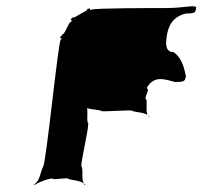

<svg xmlns="http://www.w3.org/2000/svg" viewBox="-20 -728 630 597"><path d="M496 -703C458 -703 274 -703 265 -698C254 -694 265 -705 256 -701C248 -697 261 -705 252 -700C245 -694 256 -699 245 -693C237 -689 224 -681 215 -676C205 -670 215 -677 205 -673C197 -669 211 -675 202 -670C195 -665 209 -666 200 -660C192 -656 184 -626 175 -621C166 -616 179 -620 170 -616C162 -612 177 -618 168 -613C161 -608 178 -611 169 -605C161 -601 123 -215 114 -210C104 -188 105 -168 86 -154C78 -150 96 -157 87 -152C90 -157 137 -177 146 -172C138 -168 200 -177 191 -172C200 -168 243 -166 243 -152C235 -148 255 -159 246 -154C230 -159 240 -197 234 -210C226 -206 262 -351 253 -346C248 -360 258 -399 243 -404C235 -400 249 -406 240 -401C240 -387 287 -388 296 -383C288 -379 400 -388 391 -383C400 -379 443 -378 443 -364C435 -360 454 -371 445 -366C429 -370 440 -409 434 -421C426 -417 447 -456 438 -451C433 -465 462 -502 465 -506C457 -502 472 -513 463 -508C445 -494 432 -494 406 -489C398 -485 320 -494 311 -489C285 -485 269 -485 250 -471C242 -467 261 -474 252 -469C255 -474 284 -514 278 -526C270 -522 291 -561 282 -556C277 -569 271 -599 258 -599C253 -590 249 -586 239 -514C228 -433 267 -423 305 -423C324 -423 433 -424 438 -458C461 -492 488 -483 524 -473C552 -473 556 -475 558 -492C552 -519 545 -548 520 -566C492 -566 496 -596 498 -613C503 -648 517 -676 558 -686C588 -686 588 -689 590 -706C581 -713 552 -703 496 -703Z"/></svg>

Font: Hussar Przerywany
Style: Obl
Weight: 400
Foundry: Cannot Into Space Fonts
Version: Version 0.982